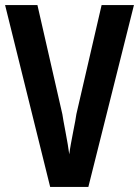

<svg xmlns="http://www.w3.org/2000/svg" viewBox="-20 -734 546 754"><path d="M506 -714H379L280 -286C278 -265 257 -171 252 -128C247 -171 227 -266 225 -285L127 -714H0L177 0H327Z"/></svg>

Font: Noto Sans Gurmukhi ExtraCondensed
Style: Bold
Weight: 700
Width: 2
Designer: Jelle Bosma - Monotype Design Team
Foundry: Monotype Imaging Inc.
Version: Version 2.004